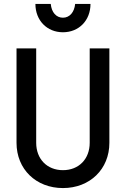

<svg xmlns="http://www.w3.org/2000/svg" viewBox="-20 -946 640 976"><path d="M536 -700H436V-220C436 -138 381 -81 300 -81C219 -81 164 -138 164 -220V-700H64V-220C64 -86 163 10 300 10C437 10 536 -86 536 -220ZM238 -926H160C160 -842 219 -782 300 -782C381 -782 440 -842 440 -926H362C358 -884 334 -856 300 -856C266 -856 242 -883 238 -926Z"/></svg>

Font: CommitMono
Style: 500Regular
Weight: 500
Monospace: yes
Designer: Eigil Nikolajsen
Foundry: Eigil Nikolajsen
Version: Version 1.143